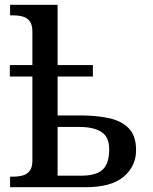

<svg xmlns="http://www.w3.org/2000/svg" viewBox="-20 -780 637 800"><path d="M22 0V-44H34Q57 -44 75 -49Q93 -54 104 -68.5Q115 -83 115 -111V-461H21V-509H115V-648Q115 -677 104 -691.5Q93 -706 75 -711Q57 -716 34 -716H22V-760H220V-509H367V-461H220V-299H317Q378 -299 430.5 -288.5Q483 -278 515 -247Q547 -216 547 -154Q547 -88 495.5 -44Q444 0 337 0ZM317 -48Q380 -48 407.5 -73Q435 -98 435 -158Q435 -209 403 -230Q371 -251 311 -251H220V-48Z"/></svg>

Font: ET Text
Style: Regular
Weight: 470
Designer: Monotype Design Team
Foundry: Monotype Imaging Inc.
Version: Version 2.009